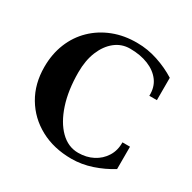

<svg xmlns="http://www.w3.org/2000/svg" viewBox="-162 -879 1057 1057"><g transform="rotate(30 367.0 -350.0)"><path d="M421 17Q309 17 223 -29.5Q137 -76 88.5 -158Q40 -240 40 -347Q40 -429 67.5 -497Q95 -565 146 -614.5Q197 -664 266.5 -691Q336 -718 419 -717Q484 -717 549 -695.5Q614 -674 668 -640V-498H620Q622 -553 594 -591Q566 -629 515.5 -649.5Q465 -670 399 -670Q346 -670 305 -637.5Q264 -605 240.5 -548Q217 -491 217 -415Q217 -301 245.5 -214.5Q274 -128 323.5 -79Q373 -30 437 -30Q489 -30 530.5 -51.5Q572 -73 596.5 -112Q621 -151 620 -202H668V-60Q614 -26 550 -4.5Q486 17 421 17Z"/></g></svg>

Font: Wittgenstein Extrabold
Style: Regular
Weight: 800
Designer: Jörg Drees
Foundry: Jörg Drees
Version: Version 1.303; ttfautohint (v1.8.4.7-5d5b)